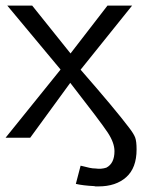

<svg xmlns="http://www.w3.org/2000/svg" viewBox="-23 -492 509 686"><path d="M-3 0 193 -243V-244L3 -472H92L229 -301L361 -472H449L265 -243Q389 -101 438 -36Q455 -14 460 -0.5Q465 13 465 42Q465 108 428 141Q391 174 329 174Q323 174 318 174L314 173Q273 171 248 165L265 100Q267 100 276 102.5Q285 105 296.5 107.5Q308 110 318 110Q339 113 357 107Q386 92 386 48Q386 18 361.5 -19Q337 -56 228 -196L85 0Z"/></svg>

Font: Coval
Style: Light
Weight: 300
Foundry: Context Ltd
Version: Version 001.000